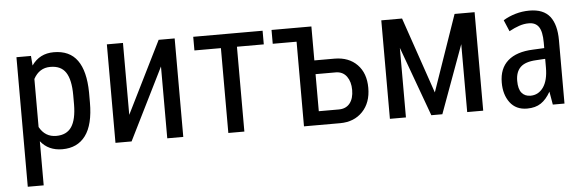

<svg xmlns="http://www.w3.org/2000/svg" viewBox="-47 -680 3125 1026"><g transform="rotate(-5 1515.0 -167.5)"><path d="M349.1 -223.6V-273.4Q349.1 -356.4 322.8 -396Q296.9 -435.1 239.3 -434.6Q180.7 -434.6 149.9 -377.9V-120.1Q180.2 -64.5 240.2 -64.5Q295.9 -64.5 322.3 -103.5Q348.6 -142.6 349.1 -223.6ZM434.6 -281.2V-227.1Q434.6 -107.9 391.1 -49.3Q347.7 9.3 266.6 9.3Q191.9 9.3 149.9 -43.9V190.9V192.9H147.9H66.4H64.5V190.9V-500V-502H66.4H140.6H142.6V-500L146.5 -450.2Q189 -511.2 265.1 -511.2Q350.1 -511.2 391.6 -453.1Q433.1 -395.5 434.6 -281.2Z M829.6 -528.3H915.5V0H829.6V-385.3L638.2 0H551.8V-528.3H638.2V-142.6Z M1387.2 -455.1H1243.2V0H1157.2V-455.1H1015.1V-528.3H1387.2Z M1648.9 -272.5V-73.7H1756.3Q1794.9 -73.7 1815.7 -99.9Q1836.4 -126 1836.4 -171.4Q1836.4 -215.3 1816.2 -243.4Q1795.9 -271.5 1759.3 -272.5ZM1435.1 -528.3H1648.9V-346.2H1757.8Q1833.5 -345.7 1878.4 -299.8Q1923.3 -253.9 1923.3 -174.8Q1923.3 -95.7 1877.9 -48.1Q1832.5 -0.5 1757.8 0H1563V-454.1H1435.1Z M2275.4 -119.6 2417 -528.3H2524.4V0H2438.5V-364.3L2305.2 0H2246.1L2109.9 -373V0H2023.9V-528.3H2135.3Z M2878.4 -200.7V-247.1L2830.1 -244.1Q2771 -241.2 2745.1 -215.8Q2719.2 -190.4 2719.2 -142.6Q2719.2 -98.6 2736.3 -78.1Q2753.4 -57.6 2783.7 -57.6Q2825.7 -57.6 2852.1 -94.2Q2878.4 -131.3 2878.4 -200.7ZM2816.9 -511.2Q2891.6 -511.2 2926.3 -467.3Q2960.4 -423.3 2960.4 -339.4V-2V0H2959H2899.4H2897.9L2897.5 -1.5L2885.7 -70.3Q2874 -49.8 2861.3 -35.2Q2848.6 -20.5 2834 -10.7Q2804.7 9.3 2759.3 9.3Q2699.7 9.3 2667.5 -33.7Q2635.7 -76.7 2636.2 -141.1Q2636.2 -216.3 2682.6 -257.3Q2729 -298.3 2817.9 -301.8L2878.4 -304.7V-334.5Q2878.4 -393.6 2860.8 -418.9Q2843.3 -444.3 2806.6 -443.8Q2781.7 -443.8 2755.9 -435.1Q2730 -426.3 2703.1 -411.6L2701.2 -410.6L2700.7 -412.6L2676.3 -470.2L2675.8 -471.7L2677.2 -472.7Q2706.1 -490.2 2741.9 -500.7Q2777.8 -511.2 2816.9 -511.2Z"/></g></svg>

Font: MAUL Condensed
Style: Condensed Regular
Weight: 400
Designer: MAUL
Version: Version 1.0; 2020; ttfautohint (v1.8.3)